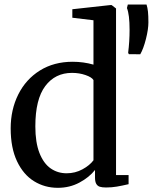

<svg xmlns="http://www.w3.org/2000/svg" viewBox="-20 -842 694 872"><path d="M28.5 -259Q28.5 -344 63 -413Q97.5 -482 161.2 -521.8Q225 -561.5 310 -561.5Q359 -561.5 404.5 -548.5V-750L308.5 -761.5V-800L481 -819H487L507 -803.5V-47H564V-5.5Q534 1.5 510.5 5.5Q487 9.5 462 9.5Q444 9.5 433.5 6.2Q423 3 417.2 -7Q411.5 -17 411.5 -36V-70Q385 -36.5 340.8 -12.8Q296.5 11 242.5 11Q183 11 134.5 -19Q86 -49 57.2 -109.8Q28.5 -170.5 28.5 -259ZM404.5 -114V-478.5Q396.5 -491.5 368.2 -501.2Q340 -511 307 -511Q230.5 -511 185.5 -451Q140.5 -391 140.5 -268Q140.5 -195 159.2 -147.2Q178 -99.5 210 -77.2Q242 -55 282.5 -55Q321.5 -55 354.5 -73Q387.5 -91 404.5 -114ZM565 -596 562 -602.5Q568.5 -653.5 568.5 -706.5Q568.5 -776 556.5 -805.5L560.5 -821.5H645.5Q650 -807.5 652 -789.2Q654 -771 654 -740Q654 -709.5 642.8 -665Q631.5 -620.5 617 -595.5Z"/></svg>

Font: Merriweather 12pt
Style: Regular
Weight: 400
Designer: Eben Sorkin
Foundry: Eben Sorkin
Version: Version 2.100